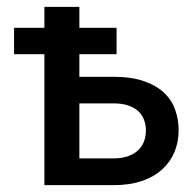

<svg xmlns="http://www.w3.org/2000/svg" viewBox="-20 -540 566 560"><path d="M311.5 -78Q335 -78 352.8 -84.2Q370.5 -90.5 382.2 -101.2Q394 -112 399.8 -127Q405.5 -142 405.5 -160Q405.5 -176 400.2 -190.2Q395 -204.5 383.8 -215.2Q372.5 -226 354.5 -232.2Q336.5 -238.5 310.5 -238.5H211.5V-78ZM310.5 -316Q363.5 -316 400 -303.2Q436.5 -290.5 459 -269Q481.5 -247.5 491.2 -219.2Q501 -191 501 -160.5Q501 -125 488.5 -95.8Q476 -66.5 452 -45Q428 -23.5 392.8 -11.8Q357.5 0 312 0H109.5V-382H21V-459H109.5V-520H211.5V-459H320V-382H211.5V-316Z"/></svg>

Font: Lato SemiBold
Style: Regular
Weight: 600
Designer: Lukasz Dziedzic with Adam Twardoch and Botio Nikoltchev
Foundry: tyPoland Lukasz Dziedzic
Version: Version 2.015; 2015-08-06; http://www.latofonts.com/